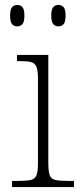

<svg xmlns="http://www.w3.org/2000/svg" viewBox="-20 -759 328 779"><path d="M29 0V-25H56Q89 -25 105.5 -29Q122 -33 128 -48Q134 -63 134 -97V-439Q134 -472 128 -487.5Q122 -503 106.5 -507Q91 -511 64 -511H49V-536H176V-98Q176 -64 181.5 -48.5Q187 -33 204 -29Q221 -25 255 -25H280V0ZM217 -652Q204 -652 196 -661Q188 -670 188 -696Q188 -721 196 -730Q204 -739 217 -739Q230 -739 238 -730Q246 -721 246 -696Q246 -670 238 -661Q230 -652 217 -652ZM50 -652Q37 -652 29 -661Q21 -670 21 -696Q21 -721 29 -730Q37 -739 50 -739Q63 -739 71 -730Q79 -721 79 -696Q79 -670 71 -661Q63 -652 50 -652Z"/></svg>

Font: Noto Serif Hentaigana ExtraLight
Style: Regular
Weight: 200
Designer: Kazuhiro Yamada
Foundry: nipponia
Version: Version 1.000